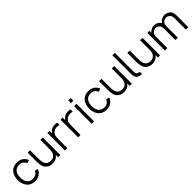

<svg xmlns="http://www.w3.org/2000/svg" viewBox="468 -2545 4340 4340"><g transform="rotate(-45 2638.0 -375.5)"><path d="M466.5 -398Q458.5 -422 441.2 -442.8Q424 -463.5 403 -477Q363 -505 306 -505Q263.5 -505 227 -488.8Q190.5 -472.5 166.5 -439.5Q125 -386 123 -281Q125 -176.5 166.5 -123Q190.5 -91.5 227 -74.5Q263.5 -57.5 306 -57.5Q363.5 -57.5 405 -85.5Q443.5 -109.5 465.5 -160.5L541.5 -138.5Q510.5 -62.5 453 -25Q391.5 15.5 306 15.5Q174.5 15.5 105 -76Q44 -153.5 41.5 -281Q44 -410 105 -487.5Q177 -578 307.5 -578Q388 -578 447 -541.5Q480 -520.5 505 -490Q530 -459.5 541.5 -423Z M1123 -562.5V0H1054V-79Q1042.5 -62.5 1027 -46Q1000 -17.5 963 -3.5Q926 10.5 886.5 12.5Q882.5 13 877 13.2Q871.5 13.5 863.5 13.5Q783 13.5 727 -31.5Q674 -71 656 -135.5Q638.5 -200 639.5 -289.5V-562.5H716.5V-291.5Q716.5 -216 730 -167.5Q743.5 -119 782 -89.5Q824.5 -59.5 881 -59.5Q948 -59.5 987.5 -96Q1028.5 -131.5 1039.5 -192.5Q1043 -207 1044.5 -227.2Q1046 -247.5 1046 -273V-562.5Z M1592.5 -567.5V-494Q1559.5 -506.5 1520.5 -506.5Q1445 -506.5 1399.5 -463.5Q1364 -429.5 1354.5 -386.5Q1345.5 -343.5 1345.5 -267.5V0H1268.5V-562.5H1337V-478Q1345 -491.5 1356.8 -504.8Q1368.5 -518 1384 -531Q1410 -554 1445 -565.5Q1480 -577 1516.5 -578Q1557 -578 1592.5 -567.5Z M2015.5 -567.5V-494Q1982.5 -506.5 1943.5 -506.5Q1868 -506.5 1822.5 -463.5Q1787 -429.5 1777.5 -386.5Q1768.5 -343.5 1768.5 -267.5V0H1691.5V-562.5H1760V-478Q1768 -491.5 1779.8 -504.8Q1791.5 -518 1807 -531Q1833 -554 1868 -565.5Q1903 -577 1939.5 -578Q1980 -578 2015.5 -567.5Z M2201 -748V-662.5H2125V-748ZM2201 -562.5V0H2125V-562.5Z M2750.5 -398Q2742.5 -422 2725.2 -442.8Q2708 -463.5 2687 -477Q2647 -505 2590 -505Q2547.5 -505 2511 -488.8Q2474.5 -472.5 2450.5 -439.5Q2409 -386 2407 -281Q2409 -176.5 2450.5 -123Q2474.5 -91.5 2511 -74.5Q2547.5 -57.5 2590 -57.5Q2647.5 -57.5 2689 -85.5Q2727.5 -109.5 2749.5 -160.5L2825.5 -138.5Q2794.5 -62.5 2737 -25Q2675.5 15.5 2590 15.5Q2458.5 15.5 2389 -76Q2328 -153.5 2325.5 -281Q2328 -410 2389 -487.5Q2461 -578 2591.5 -578Q2672 -578 2731 -541.5Q2764 -520.5 2789 -490Q2814 -459.5 2825.5 -423Z M3407 -562.5V0H3338V-79Q3326.5 -62.5 3311 -46Q3284 -17.5 3247 -3.5Q3210 10.5 3170.5 12.5Q3166.5 13 3161 13.2Q3155.5 13.5 3147.5 13.5Q3067 13.5 3011 -31.5Q2958 -71 2940 -135.5Q2922.5 -200 2923.5 -289.5V-562.5H3000.5V-291.5Q3000.5 -216 3014 -167.5Q3027.5 -119 3066 -89.5Q3108.5 -59.5 3165 -59.5Q3232 -59.5 3271.5 -96Q3312.5 -131.5 3323.5 -192.5Q3327 -207 3328.5 -227.2Q3330 -247.5 3330 -273V-562.5Z M3726 8.5Q3700 8.5 3679.5 5Q3640.5 0 3614 -17Q3587.5 -34 3570 -65.5Q3556.5 -92 3553.5 -118.5Q3552.5 -132.5 3551.8 -153.8Q3551 -175 3551 -204V-765.5H3628.5V-168.5Q3628.5 -146 3630.5 -131.8Q3632.5 -117.5 3640 -105Q3648 -86.5 3666.2 -75.5Q3684.5 -64.5 3707.5 -62.5Q3711 -62 3715.5 -62Q3720 -62 3726 -61.5Z M4310.5 -562.5V0H4241.5V-79Q4230 -62.5 4214.5 -46Q4187.5 -17.5 4150.5 -3.5Q4113.5 10.5 4074 12.5Q4070 13 4064.5 13.2Q4059 13.5 4051 13.5Q3970.5 13.5 3914.5 -31.5Q3861.5 -71 3843.5 -135.5Q3826 -200 3827 -289.5V-562.5H3904V-291.5Q3904 -216 3917.5 -167.5Q3931 -119 3969.5 -89.5Q4012 -59.5 4068.5 -59.5Q4135.5 -59.5 4175 -96Q4216 -131.5 4227 -192.5Q4230.5 -207 4232 -227.2Q4233.5 -247.5 4233.5 -273V-562.5Z M5213 -346 5212 0H5136.5V-342.5Q5136.5 -395 5128 -424.5Q5119.5 -454 5091 -478Q5056.5 -509.5 5009.5 -509.5Q4979.5 -509.5 4952.5 -497Q4925.5 -484.5 4907.5 -461.5Q4890 -439.5 4883.8 -416.5Q4877.5 -393.5 4877.5 -362.5V-346V0H4801.5L4802.5 -342.5Q4802.5 -395 4794 -424.5Q4785.5 -453.5 4756.5 -478Q4740 -492.5 4718.5 -501Q4697 -509.5 4674 -509.5Q4645 -509.5 4618 -497Q4591 -484.5 4572 -461.5Q4554.5 -439.5 4548.8 -416.5Q4543 -393.5 4543 -362.5V0H4466V-562.5H4534.5V-501Q4560.5 -537.5 4602.5 -557Q4644.5 -577 4691 -577Q4724 -577 4756.2 -566.8Q4788.5 -556.5 4814 -535.5Q4843.5 -512 4857.5 -482.5L4867 -497Q4880 -515.5 4897.5 -530.5Q4915 -545.5 4935.8 -555.8Q4956.5 -566 4979.5 -571.5Q5002.5 -577 5026.5 -577Q5059.5 -577 5091.5 -566.8Q5123.5 -556.5 5149 -535.5Q5179 -511 5192 -484Q5205 -457 5209 -426Q5211 -411 5212 -391.2Q5213 -371.5 5213 -346Z"/></g></svg>

Font: Russisch Sans
Style: Regular
Weight: 400
Designer: Michael Sharanda (font) & Cristiano Sobral (main changes)
Foundry: Michael Sharanda
Version: Version 2.00;October 25, 2020;FontCreator 13.0.0.2681 64-bit